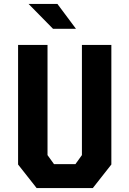

<svg xmlns="http://www.w3.org/2000/svg" viewBox="-20 -959 660 979"><path d="M72.2 -120.2V-730H222.3V-168.1L255.4 -122.1H364.6L397.7 -168.1V-730H547.8V-120.2L453.2 0H166.8ZM125.6 -939H272.7L367.4 -812.1H250.4Z"/></svg>

Font: Monaspace Krypton Var ExLight
Style: Regular
Weight: 200
Designer: Riley Cran and the Lettermatic Team
Version: Version 1.200 (Monaspace Krypton Var)